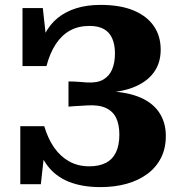

<svg xmlns="http://www.w3.org/2000/svg" viewBox="-20 -748 742 785"><path d="M390 17Q315 17 260 -5.5Q205 -28 171.5 -74Q138 -120 124 -192L166 -166L147 5H63V-232H161Q176 -181 201.5 -144.5Q227 -108 263 -88Q299 -68 345 -68Q385 -68 412.5 -82Q440 -96 454 -125Q468 -154 468 -198Q468 -238 455 -265.5Q442 -293 413 -306.5Q384 -320 336 -317Q324 -316 311 -315.5Q298 -315 285 -314Q272 -313 260 -312V-415Q272 -415 284 -414.5Q296 -414 308.5 -413Q321 -412 333 -411Q377 -408 402 -422.5Q427 -437 438.5 -464.5Q450 -492 450 -530Q450 -565 439 -590.5Q428 -616 405 -629Q382 -642 346 -642Q300 -642 266 -623Q232 -604 208 -567.5Q184 -531 170 -478H72V-715H155L174 -544L132 -514Q142 -568 163 -608.5Q184 -649 216.5 -675Q249 -701 292.5 -714.5Q336 -728 391 -728Q471 -728 525.5 -705.5Q580 -683 608.5 -642Q637 -601 637 -545Q637 -489 607.5 -450Q578 -411 523 -390Q468 -369 392 -369L433 -400V-341L403 -375Q485 -375 542 -354Q599 -333 628.5 -291.5Q658 -250 658 -192Q658 -141 638 -102Q618 -63 582 -36.5Q546 -10 497.5 3.5Q449 17 390 17Z"/></svg>

Font: Roboto Serif
Style: Bold
Weight: 700
Designer: Greg Gazdowicz
Foundry: Commercial Type
Version: Version 1.008